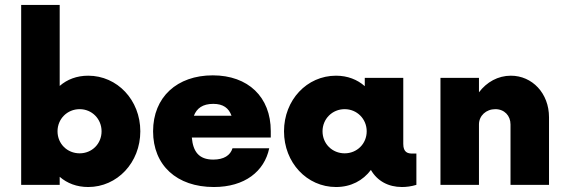

<svg xmlns="http://www.w3.org/2000/svg" viewBox="-20 -750 2302 779"><path d="M337.9 -442.9C291.5 -442.9 252.4 -427.7 222.2 -401.4V-730H65.9V0H222.2V-32.7C252.4 -6.3 291.5 8.8 337.9 8.8C455.6 8.8 549.3 -90.3 549.3 -217.3C549.3 -344.2 455.6 -442.9 337.9 -442.9ZM303.2 -127.9C252.9 -127.9 213.4 -166.5 213.4 -217.3C213.4 -267.6 252.9 -307.1 303.2 -307.1C353 -307.1 392.1 -267.6 392.1 -217.3C392.1 -166.5 353 -127.9 303.2 -127.9Z M1078.6 -218.3C1078.6 -356.4 986.8 -444.3 843.3 -444.3C698.7 -444.3 601.1 -356.4 601.1 -217.3C601.1 -79.6 696.8 8.8 847.7 8.8C973.1 8.8 1052.7 -54.7 1072.3 -148.4H923.3C914.6 -119.6 888.2 -102.5 845.2 -102.5C787.1 -102.5 763.2 -134.8 758.3 -191.9H1078.6ZM845.2 -328.6C885.7 -328.6 908.2 -311.5 919.4 -280.3H766.6C778.3 -310.5 802.2 -328.6 845.2 -328.6Z M1652.8 -127C1635.3 -127 1616.2 -130.9 1616.2 -166V-434.1H1460V-400.4C1429.7 -427.2 1390.1 -442.9 1343.3 -442.9C1225.1 -442.9 1132.3 -344.2 1132.3 -217.3C1132.3 -90.3 1225.1 8.8 1343.3 8.8C1404.3 8.8 1452.6 -17.6 1484.9 -60.5C1510.7 -15.6 1555.7 8.8 1610.8 8.8C1628.9 8.8 1648.9 6.3 1669.4 0V-127ZM1378.4 -127.9C1328.1 -127.9 1288.6 -166.5 1288.6 -217.3C1288.6 -267.6 1328.1 -307.1 1378.4 -307.1C1428.2 -307.1 1467.8 -267.6 1467.8 -217.3C1467.8 -166.5 1428.2 -127.9 1378.4 -127.9Z M2052.7 -442.9C2000.5 -442.9 1954.6 -417 1923.3 -375.5V-434.1H1767.1V0H1923.3V-245.1C1923.3 -280.8 1952.6 -307.1 1989.7 -307.1C2026.4 -307.1 2051.3 -280.8 2051.3 -245.1V0H2207.5V-274.4C2207.5 -371.6 2139.2 -442.9 2052.7 -442.9Z"/></svg>

Font: Now Black
Style: Regular
Weight: 400
Designer: Alfredo Marco Pradil
Foundry: Alfredo Marco Pradil
Version: Version 1.200;hotconv 1.0.109;makeotfexe 2.5.65596